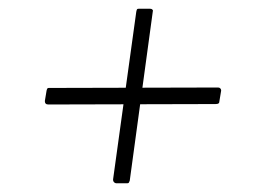

<svg xmlns="http://www.w3.org/2000/svg" viewBox="-20 -593 581 441"><path d="M484 -361Q484 -357 482 -355.5Q480 -354 475 -354L91 -353Q87 -353 85 -355Q83 -357 83 -361L87 -385Q88 -389 89 -390Q90 -391 92 -391L481 -392Q484 -392 486 -390Q488 -388 488 -385ZM248 -172Q244 -172 241.5 -175Q239 -178 240 -183L293 -566Q294 -571 295 -572Q296 -573 300 -573H324Q328 -573 330 -571Q332 -569 331 -567L278 -178Q277 -175 276 -173.5Q275 -172 272 -172Z"/></svg>

Font: Libre Franklin Thin
Style: Italic
Weight: 100
Italic angle: -8°
Designer: Pablo Impallari, Rodrigo Fuenzalida, Nhung Nguyen
Foundry: Impallari Type
Version: Version 3.000